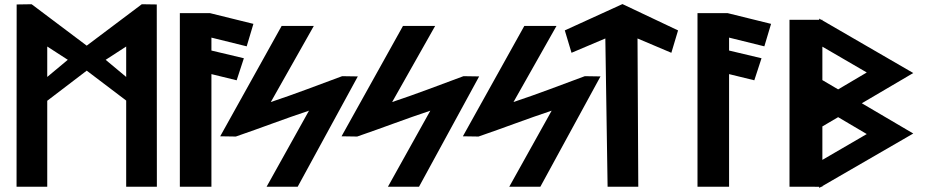

<svg xmlns="http://www.w3.org/2000/svg" viewBox="-20 -925 4595 951"><path d="M756.5 -902.9 682.3 -904 409.5 -698.9 136.7 -904 62.5 -902.9 62 0H214L214 -425.9L409.6 -575.1L605 -426.9L605 0H757ZM503.3 -628.7 605 -694.6V-543.9ZM214 -543.9V-694.6L315.8 -628.8Z M1201.9 -695.5 1235.2 -806.8 1019.8 -860H870.8V0H1027.2V-557.9L1152.2 -527.3L1187.9 -636.5L1027.2 -674.7V-738.7Z M1070.7 -249.9 1148.2 -248.7 1149.6 -249.2C1275.2 -292.3 1389.3 -336.7 1510.4 -376.8L1300.4 0H1454.4L1752.3 -546.5L1674.8 -547.7L1673.4 -547.2C1556.8 -504.1 1442.2 -459.7 1321.4 -419.6L1534.3 -796.4H1374.9Z M1671.7 -249.9 1749.2 -248.7 1750.6 -249.2C1876.2 -292.3 1990.3 -336.7 2111.4 -376.8L1901.4 0H2055.4L2353.3 -546.5L2275.8 -547.7L2274.4 -547.2C2157.8 -504.1 2043.2 -459.7 1922.4 -419.6L2135.3 -796.4H1975.9Z M2272.7 -249.9 2350.2 -248.7 2351.6 -249.2C2477.2 -292.3 2591.3 -336.7 2712.4 -376.8L2502.4 0H2656.4L2954.3 -546.5L2876.8 -547.7L2875.4 -547.2C2758.8 -504.1 2644.2 -459.7 2523.4 -419.6L2736.3 -796.4H2576.9Z M3137.7 -734.5 3305.3 -663.5 3338.5 -774.4 3063.1 -904.8 2777.5 -774.5 2810.8 -663.5 2978.3 -734.5 2989.5 0H3141.5Z M3765.9 -695.5 3799.2 -806.8 3583.8 -860H3434.8V0H3591.2V-557.9L3716.2 -527.3L3751.9 -636.5L3591.2 -674.7V-738.7Z M4053.3 -827H4047.6L4037.6 -832.9L4037.6 -827H3890.5V0L4037.6 0.1L4037.6 5.9L4047.6 0H4053.3V-3.3L4503.5 -263.7L4248.7 -413.5L4503.5 -563.3L4053.3 -824.2ZM4131.4 -344.7 4273.2 -261 4053.3 -133.1V-298.8ZM4273.2 -566 4131.4 -482.3 4053.3 -528.2V-693.9Z"/></svg>

Font: Stormning
Style: Bold
Weight: 400
Designer: Robert Jablonski, Mew Too
Foundry: Cannot Into Space Fonts
Version: Version 0.90